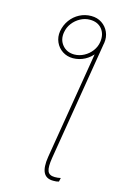

<svg xmlns="http://www.w3.org/2000/svg" viewBox="-142 -826 727 1095"><g transform="rotate(15 222.0 -278.0)"><path d="M340.8 -617.2 366.2 -631.8 249 79.1Q239.7 135.7 249 158.7Q258.3 181.6 291 181.6Q299.8 181.6 309.1 180.7Q318.4 179.7 326.2 177.7L321.3 200.2Q314.9 202.1 306.2 203.4Q297.4 204.6 289.1 204.1Q246.6 204.6 231 173.6Q215.3 142.6 225.6 79.1ZM105.5 -629.9Q112.3 -668 133.8 -697.3Q155.3 -726.6 187 -743.2Q218.8 -759.8 255.9 -759.8Q292 -759.8 318.6 -741.9Q345.2 -724.1 358.4 -694.6Q371.6 -665 366.2 -629.9Q360.4 -592.8 338.6 -563.5Q316.9 -534.2 284.9 -517.3Q252.9 -500.5 215.8 -500Q180.7 -500 153.6 -517.8Q126.5 -535.6 113.3 -565.4Q100.1 -595.2 105.5 -629.9ZM217.8 -522.5Q248 -522.9 274.9 -537.4Q301.8 -551.8 320.1 -576.2Q338.4 -600.6 342.8 -629.9Q349.6 -676.3 325 -706.8Q300.3 -737.3 253.9 -737.3Q224.6 -737.3 197.8 -722.9Q170.9 -708.5 152.3 -684.1Q133.8 -659.7 128.9 -629.9Q121.1 -585 147.2 -553.7Q173.3 -522.5 217.8 -522.5Z"/></g></svg>

Font: Inter Tight Thin
Style: Italic
Weight: 250
Italic angle: -9.39999°
Designer: Rasmus Andersson
Foundry: rsms
Version: Version 3.004